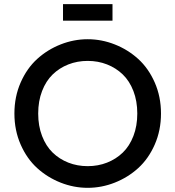

<svg xmlns="http://www.w3.org/2000/svg" viewBox="-20 -900 850 930"><path d="M285.2 -799.8V-879.9H524.9V-799.8ZM80.1 -199.7Q49.8 -268.6 49.8 -350.1Q49.8 -431.6 80.1 -500.5Q110.4 -569.3 160.2 -614.5Q210 -659.7 273.7 -684.8Q337.4 -710 404.8 -710Q472.2 -710 535.9 -684.8Q599.6 -659.7 649.4 -614.5Q699.2 -569.3 729.5 -500.5Q759.8 -431.6 759.8 -350.1Q759.8 -268.6 729.5 -199.7Q699.2 -130.9 649.4 -85.7Q599.6 -40.5 535.9 -15.4Q472.2 9.8 404.8 9.8Q337.4 9.8 273.7 -15.4Q210 -40.5 160.2 -85.7Q110.4 -130.9 80.1 -199.7ZM183.8 -459Q165 -410.2 165 -350.1Q165 -290 183.8 -241.2Q202.6 -192.4 235.1 -160.9Q267.6 -129.4 311 -112.3Q354.5 -95.2 404.8 -95.2Q455.1 -95.2 498.5 -112.3Q542 -129.4 574.7 -160.9Q607.4 -192.4 626.2 -241.2Q645 -290 645 -350.1Q645 -410.2 626.2 -459Q607.4 -507.8 574.7 -539.3Q542 -570.8 498.5 -587.9Q455.1 -605 404.8 -605Q354.5 -605 311 -587.9Q267.6 -570.8 235.1 -539.3Q202.6 -507.8 183.8 -459Z"/></svg>

Font: Tiffany Gothic CC
Style: Regular
Weight: 400
Designer: indestructible type*
Foundry: Cowboy Collective
Version: Version 1.000